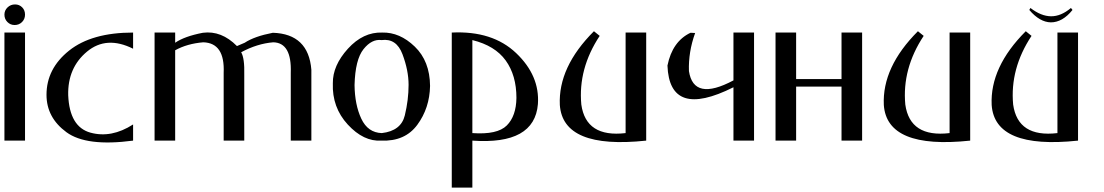

<svg xmlns="http://www.w3.org/2000/svg" viewBox="-20 -635 4984 867"><path d="M0 0V-488H93V0ZM0 -569C0 -555.7 4.5 -544.5 13.5 -535.5C22.5 -526.5 33.3 -522 46 -522C59.3 -522 70.5 -526.5 79.5 -535.5C88.5 -544.5 93 -555.7 93 -569C93 -582.3 88.7 -593.3 80 -602C71.3 -610.7 60.7 -615 48 -615C34.7 -615 23.3 -610.5 14 -601.5C4.7 -592.5 0 -581.7 0 -569Z M190 -207C190 -285.7 224 -352.2 292 -406.5C360 -460.8 456.3 -488 581 -488V-415C501 -455 431.7 -450.7 373 -402C314.3 -353.3 286 -287.7 288 -205C292 -109.7 325.5 -53.3 388.5 -36C451.5 -18.7 515.7 -31 581 -73V0C440.3 18.7 340 6 280 -38C220 -82 190 -138.3 190 -207Z M1085 -442C1114.3 -461.3 1156.7 -476.3 1212 -487C1319.3 -483.7 1377.3 -428 1386 -320V0H1293V-306C1296.3 -396.7 1270 -442.7 1214 -444C1165.3 -440 1117 -425 1069 -399C1079.7 -381 1084.3 -347 1083 -297V0H990V-306C994 -396 963.3 -442 898 -444C849.3 -440 807 -428 771 -408V0H678V-488H771V-442C799 -461.3 840.7 -476.3 896 -487C952 -494.3 1003.3 -474.3 1050 -427Z M1551 -415C1597 -465.7 1648.7 -490 1706 -488C1758.7 -489.3 1807.7 -468.2 1853 -424.5C1898.3 -380.8 1921.3 -321.7 1922 -247C1920.7 -180.3 1901.5 -121.8 1864.5 -71.5C1827.5 -21.2 1773.3 2.7 1702 0C1648.7 3.3 1598.2 -20.8 1550.5 -72.5C1502.8 -124.2 1480.3 -186.3 1483 -259C1482.3 -312.3 1505 -364.3 1551 -415ZM1825 -252C1825 -295.3 1815.8 -341.3 1797.5 -390C1779.2 -438.7 1747.7 -460 1703 -454C1673.7 -458 1646.5 -444.3 1621.5 -413C1596.5 -381.7 1583 -327.7 1581 -251C1581.7 -191.7 1591.8 -141 1611.5 -99C1631.2 -57 1662 -35.3 1704 -34C1762 -40.7 1796.7 -67.3 1808 -114C1819.3 -160.7 1825 -206.7 1825 -252Z M2020 212V-488C2142.7 -494 2239.7 -463 2311 -395C2382.3 -327 2415 -250.3 2409 -165C2399 -41.7 2300.3 13.3 2113 0V212ZM2312 -193C2312 -261 2295.8 -317.3 2263.5 -362C2231.2 -406.7 2181 -437.3 2113 -454V-34C2188.3 -28.7 2240.2 -40.2 2268.5 -68.5C2296.8 -96.8 2311.3 -138.3 2312 -193Z M2508 -161C2502.7 -275 2554 -386 2662 -494L2688 -473C2622.7 -374.3 2595 -271 2605 -163C2619 -63 2685.7 -20 2805 -34V-488H2898V0C2647.3 26.7 2517.3 -27 2508 -161Z M3292 -241C3099.3 -144.3 3000 -177 2994 -339C3008.7 -411.7 3043.3 -461 3098 -487L3119 -486C3098.3 -428.7 3089 -371.3 3091 -314C3105 -222 3172 -208 3292 -272V-488H3385V0H3292Z M3575 0H3482V-488H3575V-278H3780V-488H3873V0H3780V-244H3575Z M3971 -161C3965.7 -275 4017 -386 4125 -494L4151 -473C4085.7 -374.3 4058 -271 4068 -163C4082 -63 4148.7 -20 4268 -34V-488H4361V0C4110.3 26.7 3980.3 -27 3971 -161Z M4458 -161C4452.7 -275 4504 -386 4612 -494L4638 -473C4572.7 -374.3 4545 -271 4555 -163C4569 -63 4635.7 -20 4755 -34V-488H4848V0C4597.3 26.7 4467.3 -27 4458 -161ZM4628 -590C4659.3 -553.3 4691.7 -534.7 4725 -534C4760.3 -534 4793 -552.7 4823 -590L4816 -599C4786 -573.7 4756 -561.2 4726 -561.5C4696 -561.8 4665 -574.3 4633 -599Z"/></svg>

Font: Neocyr
Style: Regular
Weight: 400
Designer: Viktar Palstsiuk <vipals@gmail.com>
Version: 1.00